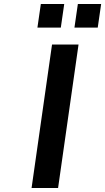

<svg xmlns="http://www.w3.org/2000/svg" viewBox="-20 -942 527 962"><path d="M271 0 373.5 -718.8H240.7L138.2 0ZM469.7 -803.7 486.8 -921.9H370.1L353 -803.7ZM284.7 -803.7 301.8 -921.9H184.6L167.5 -803.7Z"/></svg>

Font: Winston SemiBold
Style: Italic
Weight: 600
Italic angle: -8.13011°
Designer: Vernon Adams, Kim Jin-seong, David Berlow, Cristiano Sobral
Foundry: The Winston Project Authors
Version: Version 3.004